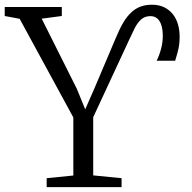

<svg xmlns="http://www.w3.org/2000/svg" viewBox="-30 -772 794 792"><path d="M162.5 0V-37L272.5 -48V-287.5L51 -694.5L-10.5 -706V-743H225V-706L142 -695L287 -405.5L321.5 -321L358 -404L449 -618.5Q463.5 -653.5 478.5 -678.8Q493.5 -704 510.8 -720.2Q528 -736.5 549 -744.5Q570 -752.5 597 -752.5Q625.5 -752.5 646.8 -742.2Q668 -732 682.5 -714Q697 -696 704 -672Q711 -648 711 -620.5Q711 -602.5 708.8 -586Q706.5 -569.5 702 -553.8Q697.5 -538 692.5 -521.5H616Q627.5 -544 634.5 -570.8Q641.5 -597.5 641.5 -623Q641.5 -650 635.5 -668.5Q629.5 -687 618.2 -696.2Q607 -705.5 590.5 -705.5Q567 -705.5 551.5 -691.2Q536 -677 524.8 -654Q513.5 -631 501.5 -605L354.5 -288.5V-48.5L471.5 -37V0Z"/></svg>

Font: Merriweather 48pt Light
Style: Regular
Weight: 300
Version: Version 2.100